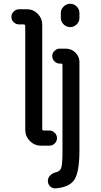

<svg xmlns="http://www.w3.org/2000/svg" viewBox="-20 -780 540 1028"><path d="M405.3 -710.9V-683.6Q405.3 -664.1 390.6 -649.4Q376 -634.8 356 -634.8Q335.9 -634.8 320.8 -649.4Q305.7 -664.1 305.7 -683.6V-710.9Q305.7 -730.5 320.8 -745.1Q335.9 -759.8 356 -759.8Q376 -759.8 390.6 -745.1Q405.3 -730.5 405.3 -710.9ZM279.3 142.6Q302.7 137.7 308.6 116.2Q314.5 94.7 314.5 31.2V-432.6Q314.5 -438.5 307.6 -439.5H299.8Q284.2 -439.5 272 -451.2Q259.8 -462.9 259.8 -480.5Q259.8 -496.1 272 -507.8Q284.2 -519.5 299.8 -519.5H332Q362.3 -519.5 383.8 -498.5Q405.3 -477.5 405.3 -448.2V26.4Q405.3 139.6 378.9 181.2Q352.5 222.7 277.3 228.5Q260.7 229.5 248.5 217.8Q236.3 206.1 236.3 188.5Q236.3 171.9 249 159.2Q261.7 146.5 279.3 142.6ZM82 -649.4Q65.4 -649.4 53.2 -661.1Q41 -672.9 41 -689.5Q41 -706.1 53.7 -718.3Q66.4 -730.5 82 -730.5H124Q158.2 -730.5 182.1 -706.1Q206.1 -681.6 206.1 -648.4V-89.8Q206.1 -81.1 215.8 -81.1H245.1Q260.7 -81.1 272.9 -68.8Q285.2 -56.6 285.2 -40Q285.2 -24.4 273.4 -12.2Q261.7 0 245.1 0H200.2Q165 0 140.1 -24.9Q115.2 -49.8 115.2 -85V-639.6Q115.2 -648.4 107.4 -649.4Z"/></svg>

Font: Rounded-X Mgen+ 1mn medium
Style: Regular
Weight: 500
Designer: [Source Han Sans]
Ryoko NISHIZUKA  (kana & ideographs); Paul D. Hunt (Latin, Greek & Cyrillic); Wenlong ZHANG  (bopomofo
Version: Version 1.059.20150602